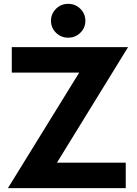

<svg xmlns="http://www.w3.org/2000/svg" viewBox="-20 -974 709 994"><path d="M334 -954Q370 -954 396 -928.5Q422 -903 422 -866Q422 -830 396 -804.5Q370 -779 334 -779H332Q296 -779 270 -804.5Q244 -830 244 -866Q244 -903 270 -928.5Q296 -954 332 -954ZM275 -132H631V0H21L390 -598H41V-730H643Z"/></svg>

Font: Freely
Style: Bold
Weight: 700
Designer: Kris Sowersby
Foundry: Klim Type Foundry
Version: Version 1.006;hotconv 1.0.113;makeotfexe 2.5.65598;200799169